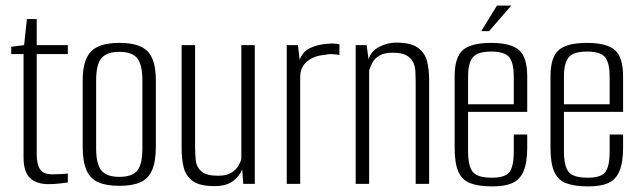

<svg xmlns="http://www.w3.org/2000/svg" viewBox="-20 -656 2282 685"><path d="M153 1Q132 1 115 -4.5Q98 -10 86.5 -21.5Q75 -33 69.5 -51Q64 -69 64 -95V-463H20V-489L66 -495L76 -588H111V-495H222V-463H111V-103Q111 -73 122 -53.5Q133 -34 167 -34Q182 -34 198 -35Q214 -36 222 -37V-5Q213 -4 194 -1.5Q175 1 153 1Z M406 7Q360 7 331 -5.5Q302 -18 288.5 -49Q275 -80 275 -133V-370Q275 -441 304.5 -472Q334 -503 406 -503Q478 -503 507 -472.5Q536 -442 536 -370V-133Q536 -81 523 -50Q510 -19 481.5 -6Q453 7 406 7ZM406 -25Q451 -25 469.5 -47Q488 -69 488 -127V-370Q488 -424 470 -447.5Q452 -471 406 -471Q361 -471 342 -448.5Q323 -426 323 -370V-127Q323 -70 342 -47.5Q361 -25 406 -25Z M745 8Q691 8 666.5 -11Q642 -30 635 -60Q628 -90 628 -123V-495H676V-132Q676 -107 678.5 -83.5Q681 -60 698.5 -44.5Q716 -29 758 -29Q788 -29 805 -39.5Q822 -50 830.5 -64.5Q839 -79 841 -90V-495H889V0H848L844 -52Q836 -29 812 -10.5Q788 8 745 8Z M1003 0V-495H1043L1049 -443Q1061 -473 1087.5 -485Q1114 -497 1141 -499Q1168 -503 1191 -498V-460Q1186 -461 1177.5 -462Q1169 -463 1159 -463Q1149 -463 1139 -460Q1102 -458 1076.5 -437.5Q1051 -417 1051 -381V0Z M1249 0V-495H1288L1295 -444Q1303 -473 1332.5 -488.5Q1362 -504 1393 -504Q1447 -504 1472 -485Q1497 -466 1504 -436Q1511 -406 1511 -372V0H1463V-364Q1463 -383 1462 -401.5Q1461 -420 1453.5 -435Q1446 -450 1429 -459Q1412 -468 1380 -468Q1351 -468 1333.5 -457.5Q1316 -447 1308.5 -432.5Q1301 -418 1297 -405V0Z M1737 9Q1687 9 1657.5 -2.5Q1628 -14 1615 -44Q1602 -74 1602 -130V-383Q1602 -452 1631.5 -477.5Q1661 -503 1732 -503Q1802 -503 1831.5 -477.5Q1861 -452 1861 -383V-257H1650V-116Q1650 -64 1666.5 -43Q1683 -22 1735 -22Q1782 -22 1797.5 -42Q1813 -62 1813 -116V-176H1861V-131Q1861 -76 1848 -45.5Q1835 -15 1808 -3Q1781 9 1737 9ZM1650 -284H1813V-384Q1813 -430 1797.5 -451Q1782 -472 1732 -472Q1683 -472 1666.5 -451Q1650 -430 1650 -384ZM1697 -545 1753 -636H1804L1725 -545Z M2079 9Q2029 9 1999.5 -2.5Q1970 -14 1957 -44Q1944 -74 1944 -130V-383Q1944 -452 1973.5 -477.5Q2003 -503 2074 -503Q2144 -503 2173.5 -477.5Q2203 -452 2203 -383V-257H1992V-116Q1992 -64 2008.5 -43Q2025 -22 2077 -22Q2124 -22 2139.5 -42Q2155 -62 2155 -116V-176H2203V-131Q2203 -76 2190 -45.5Q2177 -15 2150 -3Q2123 9 2079 9ZM1992 -284H2155V-384Q2155 -430 2139.5 -451Q2124 -472 2074 -472Q2025 -472 2008.5 -451Q1992 -430 1992 -384Z"/></svg>

Font: Alumni Sans Thin Light
Style: Regular
Weight: 300
Version: Version 1.018